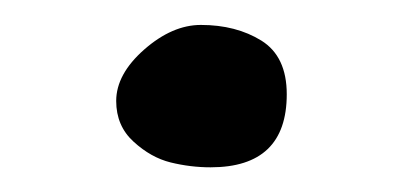

<svg xmlns="http://www.w3.org/2000/svg" viewBox="-20 -393 323 154"><path d="M148.9 -258.8Q132.8 -258.8 116.9 -262.7Q101.1 -266.6 87.2 -279.3Q73.2 -292 73.2 -312Q73.2 -333.5 95.7 -353.3Q118.2 -373 141.1 -373Q169.4 -373 189.7 -360.4Q210 -347.7 210 -317.4Q210 -258.8 148.9 -258.8Z"/></svg>

Font: Short Stack
Style: Regular
Weight: 400
Designer: James Grieshaber
Foundry: James Grieshaber
Version: Version 1.002